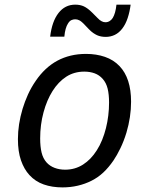

<svg xmlns="http://www.w3.org/2000/svg" viewBox="-20 -792 642 826"><path d="M434.6 -633.3Q413.6 -633.3 397.5 -640.6Q390.1 -644 381.1 -650.1Q372.1 -656.2 361.8 -667L338.9 -690.9Q336.4 -693.4 331.3 -697.8Q326.2 -702.1 321.3 -704.6Q313 -709 303.2 -709Q295.9 -709 287.6 -705.6Q279.3 -702.1 272.5 -690.9Q260.3 -672.4 256.8 -634.3H195.8Q203.6 -700.2 231.9 -736.3Q259.8 -772 303.7 -772Q324.7 -772 340.8 -764.6Q349.1 -760.7 358.2 -753.9Q367.2 -747.1 376 -738.3L398.9 -715.3Q405.8 -708.5 408.7 -706.1Q411.6 -703.6 417 -700.7Q424.8 -696.3 433.6 -696.3Q443.4 -696.3 451.7 -701.4Q460 -706.5 465.3 -715.3Q470.7 -724.1 474.9 -738.5Q479 -752.9 481 -772H542Q538.1 -741.2 529.3 -714.6Q520.5 -688 506.3 -669.4Q492.2 -650.9 474.1 -642.1Q456.1 -633.3 434.6 -633.3ZM249 14.2Q204.1 14.2 168 1.5Q131.8 -11.2 106.4 -39.1Q83.5 -64 70.3 -102.1Q57.1 -140.1 57.1 -193.4Q57.1 -256.8 77.1 -323.7Q86.4 -354.5 100.3 -385.3Q114.3 -416 133.8 -444.3Q173.3 -502 226.6 -530.8Q281.2 -560.1 350.1 -560.1Q394.5 -560.1 431.4 -547.4Q468.3 -534.7 494.1 -507.8Q543.9 -455.6 543.9 -354.5Q543.9 -288.6 523.9 -221.2Q512.7 -184.6 498 -154.3Q483.4 -124 467.8 -101.1Q447.3 -71.3 424.6 -50Q401.9 -28.8 374 -14.6Q346.2 -0.5 314.7 6.8Q283.2 14.2 249 14.2ZM260.3 -62Q302.7 -62 337.2 -84Q371.6 -106 396.5 -145.5Q409.7 -166 419.4 -190.2Q429.2 -214.4 435.8 -240.7Q442.4 -267.1 445.8 -294.9Q449.2 -322.8 449.2 -350.6Q449.2 -385.7 443.1 -410.6Q437 -435.5 421.9 -452.6Q407.2 -469.2 387 -476.6Q366.7 -483.9 342.8 -483.9Q298.8 -483.9 264.9 -461.9Q231 -439.9 206.1 -400.4Q181.6 -361.8 167.2 -308.6Q152.8 -255.4 152.8 -196.3Q152.8 -161.1 158.9 -135.7Q165 -110.4 180.2 -93.3Q194.3 -77.6 215.1 -69.8Q235.8 -62 260.3 -62Z"/></svg>

Font: Hack
Style: Italic
Weight: 400
Italic angle: -11°
Monospace: yes
Designer: Christopher Simpkins
Foundry: Christopher Simpkins
Version: Version 2.019; ttfautohint (v1.4.1) -l 4 -r 80 -G 350 -x 0 -